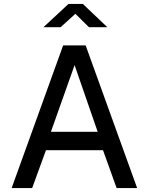

<svg xmlns="http://www.w3.org/2000/svg" viewBox="-20 -953 753 973"><path d="M431 -815H524L400 -933H327L200 -815H287L362 -883ZM39 0H143L213 -192H502L571 0H675L414 -723H300ZM238 -285 358 -623 475 -285Z"/></svg>

Font: United Sans Medium
Style: Regular
Weight: 500
Designer: Pablo Impallari, Rodrigo Fuenzalida (Modified by Dan O. Williams)
Version: Version 1.000;PS 001.000;hotconv 1.0.88;makeotf.lib2.5.64775